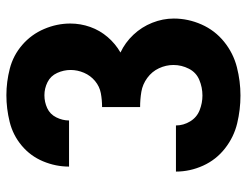

<svg xmlns="http://www.w3.org/2000/svg" viewBox="-108 -676 791 616"><g transform="rotate(-90 288.0 -367.5)"><path d="M290 8Q336 8 381 -3.5Q426 -15 462.5 -44.5Q499 -74 518 -117Q537 -160 537 -206Q537 -241 523.5 -275Q510 -309 485 -335.5Q460 -362 428 -377Q456 -393 477.5 -418Q499 -443 510 -474Q521 -505 521 -538Q521 -581 503.5 -622Q486 -663 452.5 -692Q419 -721 376.5 -732Q334 -743 291 -743Q248 -743 205.5 -732.5Q163 -722 129.5 -694Q96 -666 79 -625.5Q62 -585 62 -542H210Q210 -563 220 -583Q230 -603 249.5 -612Q269 -621 291 -621Q313 -621 333 -611Q353 -601 362.5 -580Q372 -559 372 -537Q372 -515 363 -494Q354 -473 336.5 -458.5Q319 -444 297.5 -440Q276 -436 253 -436V-314Q278 -314 302 -310Q326 -306 346.5 -291Q367 -276 377.5 -253.5Q388 -231 388 -207Q388 -181 376 -157.5Q364 -134 340 -124Q316 -114 290 -114Q266 -114 243 -123Q220 -132 207 -153.5Q194 -175 194 -199H46Q46 -154 65 -112Q84 -70 120.5 -41.5Q157 -13 201 -2.5Q245 8 290 8Z"/></g></svg>

Font: Iosevka Sparkle Heavy
Style: Regular
Weight: 900
Designer: Belleve Invis
Foundry: Belleve Invis
Version: Version 4.5.0; ttfautohint (v1.8.3)